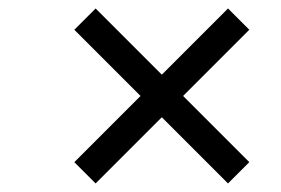

<svg xmlns="http://www.w3.org/2000/svg" viewBox="-20 -491 656 449"><path d="M203.6 -471.2 358.4 -316.4 513.2 -471.2 563 -421.4 408.2 -266.6 563 -111.8 513.2 -62 358.4 -216.8 203.6 -62 153.8 -111.8 308.6 -266.6 153.8 -421.4Z"/></svg>

Font: Damion
Style: Regular
Weight: 400
Foundry: vernon adams
Version: Version 1.000